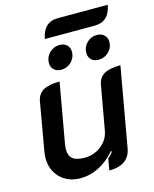

<svg xmlns="http://www.w3.org/2000/svg" viewBox="-124 -915 807 1006"><g transform="rotate(-15 279.5 -411.5)"><path d="M465 -80Q450 9 342 9L353 -53Q363 -61 381 -83L376 -87Q337 -41 288.5 -16Q240 9 187 9Q120 9 78 -32.5Q36 -74 36 -140Q36 -156 39 -174L85 -437Q92 -474 122 -491.5Q152 -509 211 -509L153 -181Q151 -172 151 -155Q151 -121 171.5 -105Q192 -89 236 -89Q287 -89 326.5 -120.5Q366 -152 374 -201L416 -437Q423 -475 453 -492Q483 -509 541 -509ZM182 -617Q182 -649 205 -671.5Q228 -694 260 -694Q285 -694 299.5 -680Q314 -666 314 -642Q314 -611 291 -588.5Q268 -566 237 -566Q212 -566 197 -580Q182 -594 182 -617ZM385 -617Q385 -649 407.5 -671.5Q430 -694 462 -694Q487 -694 502 -679.5Q517 -665 517 -642Q517 -611 494 -588.5Q471 -566 439 -566Q414 -566 399.5 -580Q385 -594 385 -617ZM290 -832H559Q551 -788 527.5 -766Q504 -744 463 -744H194Q202 -787 225 -809.5Q248 -832 290 -832Z"/></g></svg>

Font: K2D SemiBold
Style: Italic
Weight: 600
Italic angle: -10°
Designer: Katatrad Aksorn Co.,Ltd.
Foundry: Cadson Demak Co.,Ltd.
Version: Version 1.000; ttfautohint (v1.6)